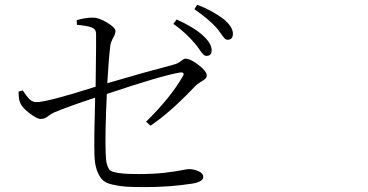

<svg xmlns="http://www.w3.org/2000/svg" viewBox="-20 -805 1540 803"><path d="M301.8 -701.2 300.8 -720.7Q337.9 -731.4 369.1 -731.4Q393.6 -731.4 428.2 -710.4Q462.9 -689.5 462.9 -674.8Q462.9 -664.1 453.1 -646.5Q443.4 -628.9 441.4 -614.3Q434.6 -560.5 428.7 -457Q578.1 -501 708 -535.2Q723.6 -539.1 736.3 -549.3Q749 -559.6 754.9 -559.6Q776.4 -559.6 810.5 -533.2Q844.7 -506.8 844.7 -489.3Q844.7 -481.4 838.4 -475.6Q832 -469.7 818.8 -461.9Q805.7 -454.1 795.9 -444.3Q693.4 -335.9 609.4 -279.3L590.8 -295.9Q693.4 -396.5 744.1 -485.4Q750 -494.1 747.1 -498.5Q744.1 -502.9 734.4 -502Q663.1 -491.2 426.8 -412.1Q418.9 -242.2 421.9 -167Q422.9 -139.6 425.3 -126Q427.7 -112.3 434.1 -100.6Q440.4 -88.9 457.5 -85Q474.6 -81.1 496.6 -79.1Q518.6 -77.1 560.5 -77.1Q623 -77.1 668.9 -82.5Q714.8 -87.9 738.3 -92.8Q761.7 -97.7 769.5 -97.7Q791 -97.7 810.5 -88.9Q830.1 -80.1 830.1 -64.5Q830.1 -44.9 784.2 -37.1Q690.4 -22.5 587.9 -22.5Q535.2 -22.5 506.8 -24.4Q478.5 -26.4 449.2 -33.2Q419.9 -40 406.7 -54.7Q393.6 -69.3 384.8 -94.2Q376 -119.1 375 -157.2Q373 -230.5 377.9 -396.5Q270.5 -361.3 209 -335.9Q195.3 -330.1 185.5 -322.3Q175.8 -314.5 168.5 -311Q161.1 -307.6 149.4 -307.6Q134.8 -307.6 104.5 -330.6Q74.2 -353.5 65.4 -373Q57.6 -386.7 57.6 -421.9L75.2 -426.8Q91.8 -401.4 104 -389.6Q116.2 -377.9 132.8 -377.9Q177.7 -377.9 379.9 -442.4Q382.8 -654.3 381.8 -666Q380.9 -683.6 362.8 -690.4Q344.7 -697.3 301.8 -701.2ZM705.1 -705.1 718.8 -723.6Q792 -690.4 829.1 -656.2Q865.2 -623 865.2 -594.7Q865.2 -571.3 843.8 -571.3Q836.9 -571.3 830.6 -577.1Q824.2 -583 814 -598.1Q803.7 -613.3 796.9 -621.1Q755.9 -669.9 705.1 -705.1ZM793 -766.6 804.7 -785.2Q865.2 -762.7 916 -724.6Q954.1 -692.4 954.1 -664.1Q954.1 -638.7 931.6 -638.7Q924.8 -638.7 918.5 -645.5Q912.1 -652.3 902.3 -666.5Q892.6 -680.7 884.8 -689.5Q855.5 -722.7 793 -766.6Z"/></svg>

Font: Bpmf Zihi Serif Light
Style: Light
Weight: 300
Foundry: But Ko
Version: Version 1.320